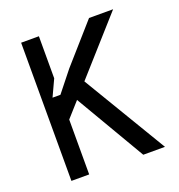

<svg xmlns="http://www.w3.org/2000/svg" viewBox="-127 -807 854 914"><g transform="rotate(-20 300.0 -350.0)"><path d="M170 -700V-487L131 -403H171L253 -506L424 -700H546L300 -424L554 0H444L237 -353L170 -278V0H80V-700Z"/></g></svg>

Font: Fliege Mono Thin
Style: Regular
Weight: 100
Version: Version 0.020;Glyphs 3.3 (3306)